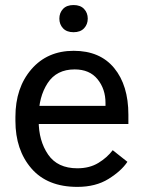

<svg xmlns="http://www.w3.org/2000/svg" viewBox="-20 -731 571 766"><path d="M41.5 -249Q41.5 -132.8 105.2 -59.1Q168.9 14.6 288.6 14.6Q361.8 14.6 412.8 -17.1Q463.9 -48.8 488.3 -85.4L429.7 -131.8Q407.7 -102.5 372.6 -81.1Q337.4 -59.6 288.6 -59.6Q209.5 -59.6 171.9 -114.5Q134.3 -169.4 134.3 -249V-264.6Q134.3 -344.2 169.9 -399.2Q205.6 -454.1 277.8 -454.1Q337.4 -454.1 369.1 -415Q400.9 -376 400.9 -320.3V-308.6H97.2V-236.3H492.2V-273.4Q492.2 -390.6 435.5 -459.5Q378.9 -528.3 273.9 -528.3Q168.9 -528.3 105.2 -454.6Q41.5 -380.9 41.5 -264.6ZM216.8 -656.7Q216.8 -633.8 231.4 -618.2Q246.1 -602.5 273.4 -602.5Q300.8 -602.5 315.4 -618.2Q330.1 -633.8 330.1 -656.7Q330.1 -679.7 315.4 -695.3Q300.8 -710.9 273.4 -710.9Q246.1 -710.9 231.4 -695.3Q216.8 -679.7 216.8 -656.7Z"/></svg>

Font: Roboto Flex
Style: Regular
Weight: 400
Designer: Berlow after Robertson
Foundry: Google
Version: Version 3.200;gftools[0.9.32]